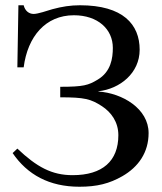

<svg xmlns="http://www.w3.org/2000/svg" viewBox="-20 -696 616 730"><path d="M354 -349C436 -358 511 -418 511 -507C511 -603 448 -676 284 -676C248 -676 216 -671 179 -661C159 -655 124 -643 108 -643C90 -643 75 -655 70 -676H50L46 -440H70C85 -557 153 -638 261 -638C352 -638 409 -585 409 -514C409 -475 402 -423 351 -393C316 -372 298 -366 209 -366V-326C301 -326 325 -320 368 -292C403 -269 430 -232 430 -182C430 -84 370 -30 256 -30C177 -30 120 -61 46 -131L28 -114C84 -32 167 14 282 14C349 14 396 2 445 -26C506 -61 545 -116 545 -190C545 -283 445 -342 354 -348Z"/></svg>

Font: STIXGeneral
Style: Regular
Weight: 400
Designer: MicroPress Inc., with final additions and corrections provided by Coen Hoffman, Elsevier (retired)
Version: Version 1.1.0